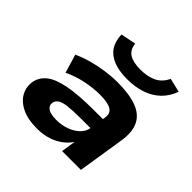

<svg xmlns="http://www.w3.org/2000/svg" viewBox="-185 -915 1105 1105"><g transform="rotate(45 368.0 -362.5)"><path d="M258 11Q185 11 136 -13Q87 -37 65.5 -77Q44 -117 53 -166Q63 -208 99 -236.5Q135 -265 211.5 -280.5Q288 -296 416 -296H513L500 -209H402Q335 -209 296 -204.5Q257 -200 240 -189Q223 -178 218 -159Q213 -134 233.5 -118.5Q254 -103 304 -103Q347 -103 384 -116.5Q421 -130 446.5 -154.5Q472 -179 476 -212L492 -309Q499 -350 471 -367Q443 -384 380 -384Q323 -384 263.5 -371.5Q204 -359 149 -333L115 -446Q156 -465 204.5 -478.5Q253 -492 303.5 -499Q354 -506 400 -506Q495 -506 555 -484Q615 -462 639.5 -413.5Q664 -365 652 -286L607 0H454L470 -105H477Q459 -70 427.5 -44Q396 -18 354 -3.5Q312 11 258 11ZM424 -557Q361 -557 315.5 -574.5Q270 -592 246.5 -627Q223 -662 221 -716L314 -735Q319 -689 350.5 -669.5Q382 -650 441 -650Q498 -650 539 -669.5Q580 -689 602 -736L687 -716Q668 -663 631 -627.5Q594 -592 542 -574.5Q490 -557 424 -557Z"/></g></svg>

Font: Nunito Sans 10pt Expanded ExtraBold
Style: Italic
Weight: 800
Width: 7
Italic angle: -9°
Designer: Vernon Adams
Foundry: Vernon Adams
Version: Version 3.101;gftools[0.9.27]